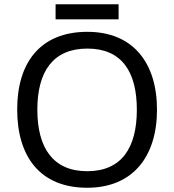

<svg xmlns="http://www.w3.org/2000/svg" viewBox="-20 -875 821 905"><path d="M539 -855H242V-784H539ZM720 -358C720 -580 606 -725 392 -725C168 -725 61 -578 61 -359C61 -138 168 10 391 10C606 10 720 -137 720 -358ZM156 -358C156 -538 230 -646 392 -646C553 -646 625 -538 625 -358C625 -178 553 -68 391 -68C230 -68 156 -178 156 -358Z"/></svg>

Font: Noto Sans Osage
Style: Regular
Weight: 400
Designer: Monotype Design Team
Foundry: Monotype Imaging Inc.
Version: Version 2.002